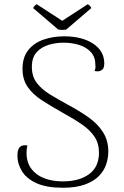

<svg xmlns="http://www.w3.org/2000/svg" viewBox="-20 -872 586 904"><path d="M276 12Q200 12 153 -9Q106 -30 84 -65Q62 -100 62 -140Q62 -157 66.5 -168.5Q71 -180 81.5 -185Q92 -190 109 -187Q107 -180 106 -172Q105 -164 105 -152Q105 -108 127 -78Q149 -48 187.5 -33Q226 -18 276 -18Q353 -18 399.5 -52Q446 -86 446 -153Q446 -196 425.5 -227.5Q405 -259 366 -286Q327 -313 270 -344Q217 -374 175.5 -401Q134 -428 110 -463Q86 -498 86 -548Q86 -602 113 -636Q140 -670 185 -685.5Q230 -701 282 -701Q366 -701 418.5 -666.5Q471 -632 471 -573Q471 -559 467 -551Q463 -543 451 -538Q441 -534 425 -538Q429 -546 429.5 -553.5Q430 -561 429 -567Q429 -603 408.5 -626Q388 -649 354 -660Q320 -671 278 -671Q242 -671 208 -660.5Q174 -650 152 -625.5Q130 -601 130 -557Q130 -511 154 -480.5Q178 -450 216 -427Q254 -404 294 -382Q354 -350 397.5 -319Q441 -288 465.5 -249Q490 -210 490 -158Q490 -129 480 -98.5Q470 -68 446 -43.5Q422 -19 380.5 -3.5Q339 12 276 12ZM292 -733Q286 -732 279.5 -731.5Q273 -731 266.5 -731.5Q260 -732 254 -733L136 -834Q138 -839 143 -844.5Q148 -850 153 -852L273 -774L393 -852Q398 -850 403 -844.5Q408 -839 410 -834Z"/></svg>

Font: Arima Thin ExtraLight
Style: Regular
Weight: 250
Version: Version 1.100